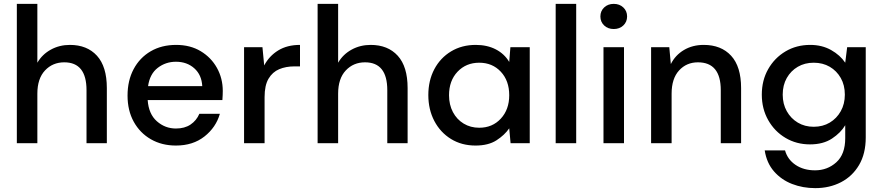

<svg xmlns="http://www.w3.org/2000/svg" viewBox="-20 -740 4560 992"><path d="M67 0V-720H173V-416Q198 -459 242.5 -483.5Q287 -508 341 -508Q430 -508 481 -452Q532 -396 532 -285V0H427V-274Q427 -418 312 -418Q252 -418 212.5 -376Q173 -334 173 -256V0Z M889 12Q816 12 759.5 -20.5Q703 -53 671 -111Q639 -169 639 -246Q639 -324 670.5 -383Q702 -442 758.5 -475Q815 -508 890 -508Q963 -508 1017 -475.5Q1071 -443 1101 -389Q1131 -335 1131 -270Q1131 -260 1130.5 -248.5Q1130 -237 1129 -223H743Q748 -151 790.5 -113.5Q833 -76 889 -76Q934 -76 964.5 -96.5Q995 -117 1010 -152H1116Q1096 -82 1036.5 -35Q977 12 889 12ZM889 -421Q836 -421 795 -389.5Q754 -358 745 -295H1025Q1022 -353 984 -387Q946 -421 889 -421Z M1241 0V-496H1336L1345 -402Q1371 -451 1417.5 -479.5Q1464 -508 1530 -508V-397H1501Q1457 -397 1422.5 -382.5Q1388 -368 1367.5 -333.5Q1347 -299 1347 -238V0Z M1621 0V-720H1727V-416Q1752 -459 1796.5 -483.5Q1841 -508 1895 -508Q1984 -508 2035 -452Q2086 -396 2086 -285V0H1981V-274Q1981 -418 1866 -418Q1806 -418 1766.5 -376Q1727 -334 1727 -256V0Z M2437 12Q2365 12 2310 -22Q2255 -56 2224 -115Q2193 -174 2193 -249Q2193 -324 2224 -382.5Q2255 -441 2310.5 -474.5Q2366 -508 2438 -508Q2497 -508 2541.5 -485Q2586 -462 2611 -420L2617 -496H2717V0H2618L2611 -77Q2587 -42 2545 -15Q2503 12 2437 12ZM2456 -80Q2524 -80 2567.5 -127Q2611 -174 2611 -248Q2611 -323 2567.5 -369.5Q2524 -416 2456 -416Q2388 -416 2344 -369.5Q2300 -323 2300 -248Q2300 -199 2320 -161Q2340 -123 2375.5 -101.5Q2411 -80 2456 -80Z M2851 0V-720H2957V0Z M3151 -590Q3121 -590 3101.5 -608.5Q3082 -627 3082 -655Q3082 -683 3101.5 -701.5Q3121 -720 3151 -720Q3181 -720 3200.5 -701.5Q3220 -683 3220 -655Q3220 -627 3200.5 -608.5Q3181 -590 3151 -590ZM3098 0V-496H3204V0Z M3344 0V-496H3438L3446 -409Q3469 -455 3513.5 -481.5Q3558 -508 3616 -508Q3706 -508 3757.5 -452Q3809 -396 3809 -285V0H3704V-274Q3704 -418 3586 -418Q3527 -418 3488.5 -376Q3450 -334 3450 -256V0Z M4192 232Q4128 232 4072.5 210.5Q4017 189 3979 145.5Q3941 102 3931 37H4036Q4049 84 4090.5 112Q4132 140 4191 140Q4255 140 4301 98.5Q4347 57 4347 -26V-93Q4324 -54 4278.5 -24Q4233 6 4165 6Q4095 6 4038.5 -27.5Q3982 -61 3949 -119.5Q3916 -178 3916 -251Q3916 -325 3949 -383Q3982 -441 4038.5 -474.5Q4095 -508 4166 -508Q4227 -508 4274 -481.5Q4321 -455 4347 -416L4357 -496H4453V-30Q4453 54 4418.5 112.5Q4384 171 4325 201.5Q4266 232 4192 232ZM4184 -85Q4231 -85 4267 -106.5Q4303 -128 4324 -165.5Q4345 -203 4345 -251Q4345 -300 4324 -337Q4303 -374 4267 -395Q4231 -416 4184 -416Q4138 -416 4102 -395Q4066 -374 4045 -337Q4024 -300 4024 -251Q4024 -203 4045 -165.5Q4066 -128 4102 -106.5Q4138 -85 4184 -85Z"/></svg>

Font: Ultramarine Medium
Style: Regular
Weight: 500
Designer: Colophon Foundry, Jonny Pinhorn
Foundry: Colophon Foundry
Version: Version 1.200; ttfautohint (v1.8.3)